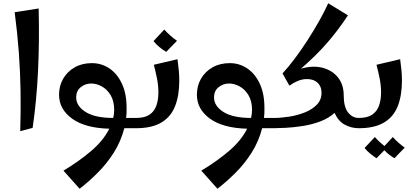

<svg xmlns="http://www.w3.org/2000/svg" viewBox="-20 -786 2539 1177"><path d="M104 18Q108 -113 106 -230Q104 -347 95.5 -463.5Q87 -580 70 -711L217 -734Q222 -531 213 -348Q204 -165 180 -2Z M468 371 369 260Q460 206 536.5 141.5Q613 77 650 3Q501 -1 421.5 -59Q342 -117 342 -205Q342 -260 367.5 -304Q393 -348 438.5 -373.5Q484 -399 543 -399Q603 -399 651.5 -366Q700 -333 728.5 -270.5Q757 -208 756 -119Q757 -90 753 -63Q768 -63 783 -63Q798 -63 814 -63L834 -32L814 0Q795 0 777 0Q759 0 742 0Q721 81 678 149Q635 217 579.5 272.5Q524 328 468 371ZM447 -189Q447 -136 505 -99.5Q563 -63 674 -63Q680 -87 680 -112Q680 -166 658.5 -202Q637 -238 604.5 -256Q572 -274 539 -274Q503 -274 475 -251.5Q447 -229 447 -189Z M814 0V-63Q867 -63 896.5 -83Q926 -103 938.5 -138.5Q951 -174 951 -219Q951 -262 942.5 -304.5Q934 -347 923 -389L1068 -423Q1073 -386 1076 -355Q1079 -324 1079 -292Q1079 -200 1053 -134.5Q1027 -69 968.5 -34.5Q910 0 814 0ZM999 -468Q977 -481 956.5 -498Q936 -515 921 -534L987 -605Q1005 -585 1023.5 -568.5Q1042 -552 1065 -536Z M1313 371 1214 260Q1305 206 1381.5 141.5Q1458 77 1495 3Q1346 -1 1266.5 -59Q1187 -117 1187 -205Q1187 -260 1212.5 -304Q1238 -348 1283.5 -373.5Q1329 -399 1388 -399Q1448 -399 1496.5 -366Q1545 -333 1573.5 -270.5Q1602 -208 1601 -119Q1602 -90 1598 -63Q1613 -63 1628 -63Q1643 -63 1659 -63L1679 -32L1659 0Q1640 0 1622 0Q1604 0 1587 0Q1566 81 1523 149Q1480 217 1424.5 272.5Q1369 328 1313 371ZM1292 -189Q1292 -136 1350 -99.5Q1408 -63 1519 -63Q1525 -87 1525 -112Q1525 -166 1503.5 -202Q1482 -238 1449.5 -256Q1417 -274 1384 -274Q1348 -274 1320 -251.5Q1292 -229 1292 -189Z M1659 0V-63Q1703 -63 1753.5 -71Q1804 -79 1849 -97Q1894 -115 1922.5 -144.5Q1951 -174 1951 -217Q1951 -258 1924 -281Q1897 -304 1852 -301Q1807 -298 1754 -261L1712 -336Q1748 -375 1787.5 -427.5Q1827 -480 1865 -539Q1903 -598 1936 -656.5Q1969 -715 1992 -766L2113 -692Q2049 -595 1981.5 -518.5Q1914 -442 1825 -365Q1898 -386 1957.5 -370.5Q2017 -355 2052 -311Q2087 -267 2087 -202Q2087 -131 2113.5 -97Q2140 -63 2179 -63L2199 -31L2179 0Q2133 0 2093 -22Q2053 -44 2031 -94Q1995 -61 1943 -41.5Q1891 -22 1835.5 -13.5Q1780 -5 1733 -2.5Q1686 0 1659 0Z M2179 0V-63Q2232 -63 2261.5 -83Q2291 -103 2303.5 -138.5Q2316 -174 2316 -219Q2316 -262 2307.5 -304.5Q2299 -347 2288 -389L2433 -423Q2438 -386 2441 -355Q2444 -324 2444 -292Q2444 -200 2418 -134.5Q2392 -69 2333.5 -34.5Q2275 0 2179 0ZM2288 184Q2268 171 2248.5 155Q2229 139 2215 121L2278 54Q2292 70 2306 83Q2320 96 2337 109L2388 54Q2405 73 2422.5 88.5Q2440 104 2461 119L2398 184Q2381 174 2365 161.5Q2349 149 2336 135Z"/></svg>

Font: Marhey
Style: Regular
Weight: 400
Designer: Nur Syamsi & Bustanul Arifin
Foundry: Namelatype
Version: Version 1.000; ttfautohint (v1.8.4.7-5d5b)